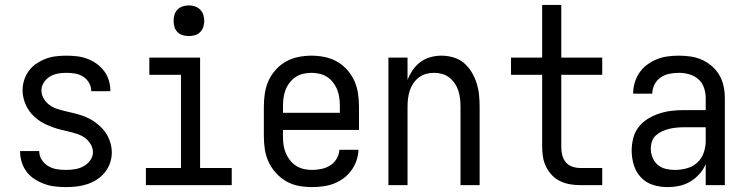

<svg xmlns="http://www.w3.org/2000/svg" viewBox="-20 -755 3040 783"><path d="M249 8Q227 8 205 5.5Q183 3 162 -4.5Q141 -12 122 -24Q103 -36 89.5 -53.5Q76 -71 69 -92.5Q62 -114 62 -136V-139H140V-138Q140 -119 150.5 -103Q161 -87 177 -77.5Q193 -68 211.5 -65Q230 -62 249 -62Q267 -62 285.5 -65Q304 -68 320 -76.5Q336 -85 347.5 -100.5Q359 -116 359 -134Q359 -152 349.5 -167.5Q340 -183 326 -193Q312 -203 295.5 -208.5Q279 -214 262 -218Q245 -222 228.5 -226Q212 -230 195.5 -236Q179 -242 163.5 -249.5Q148 -257 134 -267.5Q120 -278 108.5 -291Q97 -304 89 -319.5Q81 -335 76.5 -352Q72 -369 72 -386Q72 -408 78.5 -428.5Q85 -449 98 -466.5Q111 -484 129 -496Q147 -508 167 -515.5Q187 -523 208.5 -525.5Q230 -528 251 -528Q273 -528 294 -525.5Q315 -523 335.5 -515.5Q356 -508 373.5 -495.5Q391 -483 404 -466Q417 -449 423.5 -428Q430 -407 430 -386V-383H352V-384Q352 -402 343 -417.5Q334 -433 319 -442.5Q304 -452 286.5 -455Q269 -458 251 -458Q234 -458 216.5 -455Q199 -452 184 -443Q169 -434 159 -419Q149 -404 149 -386Q149 -369 158 -353.5Q167 -338 181 -327.5Q195 -317 211.5 -311.5Q228 -306 245 -302Q262 -298 279 -294Q296 -290 312.5 -284.5Q329 -279 344.5 -271Q360 -263 373.5 -252.5Q387 -242 399 -229Q411 -216 419 -200.5Q427 -185 431.5 -168Q436 -151 436 -134Q436 -112 429 -91Q422 -70 408 -52.5Q394 -35 375.5 -23Q357 -11 336 -4Q315 3 293 5.5Q271 8 249 8Z M575 0V-70H718V-450H589V-520H796V-70H925V0ZM750 -608Q737 -608 725 -611.5Q713 -615 704 -624Q695 -633 691.5 -645Q688 -657 688 -670Q688 -683 691.5 -695Q695 -707 704 -716Q713 -725 725 -729Q737 -733 750 -733Q763 -733 775 -729Q787 -725 796 -716Q805 -707 809 -695Q813 -683 813 -670Q813 -657 809 -645Q805 -633 796 -624Q787 -615 775 -611.5Q763 -608 750 -608Z M1252 8Q1225 8 1198 3Q1171 -2 1147.5 -15.5Q1124 -29 1105.5 -49.5Q1087 -70 1075.5 -94.5Q1064 -119 1060 -146Q1056 -173 1056 -200V-320Q1056 -347 1060 -374Q1064 -401 1075 -425.5Q1086 -450 1104.5 -470.5Q1123 -491 1146 -504Q1169 -517 1196 -522.5Q1223 -528 1250 -528Q1277 -528 1304 -522.5Q1331 -517 1354 -504Q1377 -491 1395.5 -470.5Q1414 -450 1425 -425.5Q1436 -401 1440 -374Q1444 -347 1444 -320V-225H1134V-200Q1134 -183 1136 -166Q1138 -149 1144.5 -133Q1151 -117 1161.5 -103Q1172 -89 1186.5 -79.5Q1201 -70 1218 -66Q1235 -62 1252 -62Q1271 -62 1290.5 -66Q1310 -70 1326 -80Q1342 -90 1352.5 -107Q1363 -124 1364 -144H1442Q1441 -121 1433.5 -99.5Q1426 -78 1412.5 -59.5Q1399 -41 1380.5 -27.5Q1362 -14 1341 -6Q1320 2 1297 5Q1274 8 1252 8ZM1366 -295V-320Q1366 -337 1364 -354Q1362 -371 1356 -387Q1350 -403 1339.5 -417Q1329 -431 1315 -440.5Q1301 -450 1284 -454Q1267 -458 1250 -458Q1233 -458 1216 -454Q1199 -450 1185 -440.5Q1171 -431 1160.5 -417Q1150 -403 1144 -387Q1138 -371 1136 -354Q1134 -337 1134 -320V-295Z M1564 0V-520H1642V-429Q1650 -450 1663 -469Q1676 -488 1694.5 -502Q1713 -516 1735.5 -522Q1758 -528 1780 -528Q1805 -528 1829 -521Q1853 -514 1871.5 -498.5Q1890 -483 1903 -461.5Q1916 -440 1923.5 -416.5Q1931 -393 1933.5 -368.5Q1936 -344 1936 -320V0H1858V-320Q1858 -337 1856 -353.5Q1854 -370 1849 -385.5Q1844 -401 1834.5 -415Q1825 -429 1812 -439Q1799 -449 1783 -453.5Q1767 -458 1750 -458Q1733 -458 1717 -453.5Q1701 -449 1688 -439Q1675 -429 1665.5 -415Q1656 -401 1651 -385.5Q1646 -370 1644 -353.5Q1642 -337 1642 -320V0Z M2346 0Q2325 0 2304.5 -3.5Q2284 -7 2265 -16Q2246 -25 2231.5 -40Q2217 -55 2207.5 -74Q2198 -93 2194.5 -113.5Q2191 -134 2191 -155V-450H2064V-520H2191V-735H2269V-520H2436V-450H2269V-155Q2269 -138 2273 -122Q2277 -106 2287.5 -93.5Q2298 -81 2313.5 -75.5Q2329 -70 2346 -70H2436V0Z M2702 8Q2672 8 2643 -1Q2614 -10 2593.5 -32Q2573 -54 2564.5 -83Q2556 -112 2556 -141Q2556 -167 2562.5 -192Q2569 -217 2584.5 -237Q2600 -257 2622 -270.5Q2644 -284 2668.5 -292Q2693 -300 2718 -303Q2743 -306 2769 -306H2858V-355Q2858 -376 2851 -397Q2844 -418 2828 -432Q2812 -446 2791 -452Q2770 -458 2749 -458Q2729 -458 2709.5 -454Q2690 -450 2674 -439Q2658 -428 2649 -410Q2640 -392 2640 -373H2562Q2562 -396 2568.5 -418Q2575 -440 2588 -459Q2601 -478 2619.5 -491.5Q2638 -505 2659 -513.5Q2680 -522 2703 -525Q2726 -528 2749 -528Q2773 -528 2797 -524.5Q2821 -521 2843 -511Q2865 -501 2883.5 -485Q2902 -469 2914 -448Q2926 -427 2931 -403Q2936 -379 2936 -355V0H2858V-86Q2849 -64 2832.5 -45.5Q2816 -27 2795 -14.5Q2774 -2 2750 3Q2726 8 2702 8ZM2732 -62Q2756 -62 2780.5 -68.5Q2805 -75 2823 -91.5Q2841 -108 2849.5 -131.5Q2858 -155 2858 -180V-236H2769Q2754 -236 2738.5 -234.5Q2723 -233 2708.5 -229.5Q2694 -226 2680 -219.5Q2666 -213 2655 -203Q2644 -193 2639 -178.5Q2634 -164 2634 -149Q2634 -131 2641 -113Q2648 -95 2662 -83Q2676 -71 2694.5 -66.5Q2713 -62 2732 -62Z"/></svg>

Font: Iosevka Term SS14
Style: Regular
Weight: 400
Monospace: yes
Designer: Belleve Invis
Foundry: Belleve Invis
Version: Version 24.1.1; ttfautohint (v1.8.4)